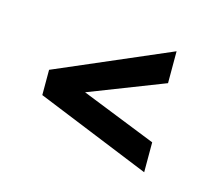

<svg xmlns="http://www.w3.org/2000/svg" viewBox="-44 -270 300 279"><g transform="rotate(15 105.5 -130.0)"><path d="M20 -147V-109L192 -39V-84L79 -129L192 -173V-221Z"/></g></svg>

Font: Hussar Tani
Style: Dwa
Weight: 700
Foundry: Cannot Into Space Fonts
Version: Version 0.92